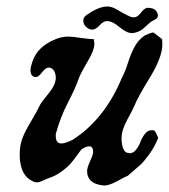

<svg xmlns="http://www.w3.org/2000/svg" viewBox="-20 -572 521 593"><path d="M315.4 -551.8Q323.2 -550.8 330.6 -547.9Q337.9 -544.9 346.2 -539.6Q354.5 -534.2 360.4 -531.2Q363.3 -530.3 374 -524.4Q384.8 -518.6 391.6 -518.6H395.5Q405.3 -519.5 416 -533.7Q426.8 -547.9 436.5 -547.9Q464.8 -547.9 467.8 -524.4Q467.8 -519.5 465.3 -516.6Q462.9 -513.7 456.5 -510.3Q450.2 -506.8 448.2 -505.9Q442.4 -502 434.1 -494.1Q425.8 -486.3 420.4 -481.9Q415 -477.5 406.7 -474.1Q398.4 -470.7 388.7 -469.7H387.7Q371.1 -469.7 349.1 -488.3Q327.1 -506.8 311.5 -506.8H309.6Q299.8 -506.8 287.6 -493.7Q275.4 -480.5 265.6 -480.5H262.7Q252 -482.4 244.6 -490.2Q237.3 -498 237.3 -508.8Q237.3 -512.7 238.8 -516.1Q240.2 -519.5 243.7 -522.5Q247.1 -525.4 249 -526.9Q251 -528.3 256.8 -531.7Q262.7 -535.2 263.7 -536.1Q290 -551.8 310.5 -551.8ZM91.8 -334Q74.2 -334 74.2 -355.5Q74.2 -364.3 80.1 -381.8Q95.7 -428.7 152.3 -451.2Q170.9 -459 191.4 -459Q203.1 -459 228.5 -455.1Q253.9 -451.2 269.5 -451.2Q271.5 -441.4 271.5 -436.5Q271.5 -417 250 -380.9Q228.5 -344.7 222.7 -328.1Q213.9 -301.8 189.9 -255.4Q166 -209 152.3 -158.2V-151.4Q152.3 -128.9 169.9 -128.9Q181.6 -128.9 205.1 -140.6Q304.7 -205.1 357.4 -334Q366.2 -349.6 375 -377.4Q383.8 -405.3 395.5 -427.2Q407.2 -449.2 427.7 -462.9Q447.3 -471.7 454.1 -471.7L480.5 -451.2Q481.4 -445.3 481.4 -434.6Q481.4 -395.5 442.9 -332.5Q404.3 -269.5 395.5 -246.1Q391.6 -236.3 373.5 -203.1Q355.5 -169.9 355.5 -145.5V-140.6Q357.4 -102.5 375 -99.6Q376 -99.6 377.9 -99.6L379.9 -98.6Q391.6 -98.6 400.4 -109.9Q409.2 -121.1 414.1 -134.3Q418.9 -147.5 427.7 -158.7Q436.5 -169.9 448.2 -169.9H451.2Q456.1 -169.9 459 -166Q461.9 -162.1 464.4 -155.8Q466.8 -149.4 468.8 -146.5Q458 -119.1 441.4 -96.2Q424.8 -73.2 414.1 -63.5Q403.3 -53.7 375 -29.3Q367.2 -26.4 342.3 -12.7Q317.4 1 301.8 1Q300.8 1 297.9 0.5Q294.9 0 293 0Q249 -6.8 249 -43.9Q249 -53.7 257.3 -71.8Q265.6 -89.8 267.6 -99.6V-103.5Q267.6 -120.1 255.9 -120.1Q246.1 -120.1 232.4 -111.3Q229.5 -108.4 218.3 -92.8Q207 -77.1 198.2 -66.9Q189.5 -56.6 171.9 -43.5Q154.3 -30.3 134.8 -23.4Q127.9 -21.5 114.7 -15.1Q101.6 -8.8 93.8 -8.8Q87.9 -8.8 82 -11.7Q43.9 -28.3 41 -85.9V-97.7Q41 -124 49.8 -146.5Q58.6 -168.9 76.7 -198.7Q94.7 -228.5 102.5 -246.1Q107.4 -255.9 129.9 -283.2Q152.3 -310.5 152.3 -332V-334Q150.4 -359.4 132.8 -363.3H129.9Q121.1 -363.3 109.9 -348.6Q98.6 -334 91.8 -334Z"/></svg>

Font: Essays1743
Style: Italic
Weight: 500
Italic angle: -10°
Designer: Based on the typeface in a 1743 English translation of the essays of Montaigne.  PostScript/TrueType font designed by Jo
Version: Version 002.100